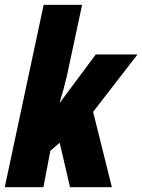

<svg xmlns="http://www.w3.org/2000/svg" viewBox="-33 -780 593 800"><path d="M-13.2 0 148.9 -759.8H309.1L246.1 -465.8Q233.9 -411.6 215.8 -354H217.8L366.2 -553.2H540L355 -314L433.1 0H258.8L215.8 -185.1L176.8 -151.9L147.9 0Z"/></svg>

Font: Open Sans Condensed ExtraBold
Style: Italic
Weight: 800
Width: 3
Italic angle: -12°
Designer: Monotype Design Team
Foundry: Monotype Imaging Inc.
Version: Version 3.003; ttfautohint (v1.8.4)